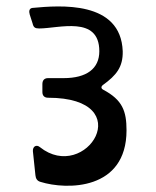

<svg xmlns="http://www.w3.org/2000/svg" viewBox="-20 -577 493 607"><path d="M108 -2C191 24 380 25 380 -165C380 -226 367 -261 307 -293C299 -297 299 -303 305 -308C348 -339 369 -365 368 -415C362 -576 169 -560 83 -552C72 -551 71 -541 74 -531L83 -503C86 -490 91 -487 104 -487C165 -487 294 -529 294 -415C294 -360 254 -330 181 -330H132C120 -330 114 -323 114 -311V-286C114 -275 120 -268 132 -268C423 -268 251 4 106 -112C95 -121 83 -114 84 -99L92 -23C93 -13 97 -5 108 -2Z"/></svg>

Font: OpenDyslexic3
Style: Regular
Weight: 400
Designer: Abelardo Gonzalez
Version: Version 3.001;PS 003.001;hotconv 1.0.88;makeotf.lib2.5.64775